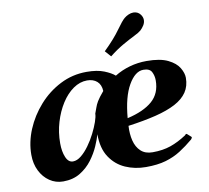

<svg xmlns="http://www.w3.org/2000/svg" viewBox="-82 -831 1020 937"><g transform="rotate(-10 428.0 -362.5)"><path d="M157.7 13.2Q120.6 13.2 90.8 -7.1Q61 -27.3 43.7 -62.3Q26.4 -97.2 26.4 -141.6Q26.4 -204.1 52.2 -266.1Q78.1 -328.1 124 -379.9Q169.9 -431.6 230.7 -462.6Q291.5 -493.7 361.8 -493.7Q414.1 -493.7 448.2 -480Q482.4 -466.3 500 -450.7Q534.7 -472.2 575.2 -483.6Q615.7 -495.1 659.2 -495.1Q726.6 -495.1 764.9 -476.3Q803.2 -457.5 818.8 -430.9Q834.5 -404.3 834.5 -381.3Q834.5 -340.3 814.5 -310.5Q794.4 -280.8 754.9 -259.8Q715.3 -238.8 656 -224.1Q596.7 -209.5 518.1 -198.7Q515.6 -158.7 523.9 -125.2Q532.2 -91.8 554 -71.5Q575.7 -51.3 611.8 -51.3Q662.6 -51.3 701.9 -64.9Q741.2 -78.6 781.2 -105Q783.7 -107.9 786.1 -110.1Q788.6 -112.3 792 -109.9L810.1 -93.8Q812.5 -91.8 812.5 -89.4Q812.5 -86.9 810.3 -84.7Q808.1 -82.5 807.1 -80.1Q773.9 -52.2 740.7 -31Q707.5 -9.8 666.5 2.2Q625.5 14.2 567.4 14.2Q513.2 14.2 466.3 -6.3Q419.4 -26.9 390.4 -70.8Q361.3 -114.7 361.3 -184.6Q355 -161.6 340.6 -128.4Q326.2 -95.2 302 -62.7Q277.8 -30.3 242.2 -8.5Q206.5 13.2 157.7 13.2ZM520.5 -236.3Q601.6 -254.9 644.5 -292.2Q687.5 -329.6 687.5 -394.5Q687.5 -417.5 677.7 -436.5Q668 -455.6 636.7 -455.6Q595.7 -455.6 562.5 -397.9Q529.3 -340.3 520.5 -236.3ZM221.7 -74.7Q241.7 -74.7 262.5 -91.6Q283.2 -108.4 302.2 -134.8Q321.3 -161.1 336.2 -190.7Q351.1 -220.2 359.9 -245.6Q368.7 -271 368.7 -285.6Q375.5 -302.2 379.4 -314.7Q383.3 -327.1 392.8 -343.3Q402.3 -359.4 426.3 -387.7Q424.8 -419.4 406 -435.8Q387.2 -452.1 356.9 -452.1Q321.3 -452.1 288.3 -429.2Q255.4 -406.2 230 -366.5Q204.6 -326.7 189.7 -276.6Q174.8 -226.6 174.8 -172.4Q174.8 -131.8 186.8 -103.3Q198.7 -74.7 221.7 -74.7ZM493.7 -547.4 467.3 -577.1Q519.5 -627.9 548.6 -668.7Q577.6 -709.5 591.3 -720.7Q600.6 -728.5 612.8 -733.9Q625 -739.3 637.2 -739.3Q646.5 -739.3 655.8 -735.4Q665 -731.4 671.9 -722.2Q681.6 -709 681.6 -695.3Q681.6 -681.2 673.6 -668.5Q665.5 -655.8 655.3 -646.5Q646 -638.2 621.1 -626Q596.2 -613.8 562.7 -594.7Q529.3 -575.7 493.7 -547.4Z"/></g></svg>

Font: Gelasio
Style: Italic
Weight: 400
Italic angle: -8.5°
Designer: Eben Sorkin
Foundry: Eben Sorkin
Version: Version 1.008